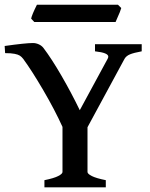

<svg xmlns="http://www.w3.org/2000/svg" viewBox="-20 -805 646 825"><path d="M170.9 -30.8Q211.9 -39.1 230.2 -48.6Q248.5 -58.1 248.5 -65.9V-259.8Q214.8 -334 165.5 -418.2Q116.2 -502.4 79.6 -552.2Q72.8 -561 65.2 -565.9Q57.6 -570.8 42.7 -573.7Q27.8 -576.7 2 -576.7L0 -607.4Q89.8 -620.1 121.6 -620.1Q134.3 -620.1 146.7 -614.5Q159.2 -608.9 167 -598.6Q202.1 -552.2 244.6 -478.8Q287.1 -405.3 322.8 -331.5L442.4 -552.2Q445.3 -557.6 445.3 -561.5Q445.3 -569.8 431.9 -575.4Q418.5 -581.1 388.2 -584.5V-615.2H588.9V-584.5Q554.2 -578.1 538.1 -571.3Q522 -564.5 515.1 -552.2L356 -258.3V-65.9Q356 -58.1 374.5 -48.6Q393.1 -39.1 434.6 -30.8V0H170.9ZM127.4 -710.4 113.8 -725.1Q117.2 -741.7 138.7 -784.7H486.8L501 -770.5Q498.5 -759.3 481.9 -722.7Q478 -714.8 476.6 -710.4Z"/></svg>

Font: David Libre Medium
Style: Regular
Weight: 500
Version: Version 1.000